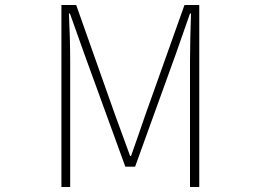

<svg xmlns="http://www.w3.org/2000/svg" viewBox="-20 -746 1040 766"><path d="M225 0H260V-502C260 -559 258 -633 255 -692H259L316 -532L480 -81H519L682 -532L738 -692H742C740 -633 738 -559 738 -502V0H775V-726H716L560 -288C541 -234 523 -179 503 -124H499C479 -179 459 -234 439 -288L284 -726H225Z"/></svg>

Font: Harano Aji Gothic CN ExtraLight
Style: Regular
Weight: 250
Foundry: Masamichi Hosoda
Version: HaranoAjiGothicCN-ExtraLight version 20230610;ttx 4.39.4